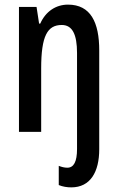

<svg xmlns="http://www.w3.org/2000/svg" viewBox="-20 -570 509 830"><path d="M288 240C371 240 409 173 409 75V-352C409 -473 372 -550 274 -550C221 -550 177 -520 154 -468H149L138 -540H62V0H158V-274C158 -415 185 -462 247 -462C293 -462 313 -421 313 -341V74C313 129 299 155 271 155C259 155 247 152 234 147V230C251 237 270 240 288 240Z"/></svg>

Font: Noto Sans Lao ExtraCondensed Medium
Style: Regular
Weight: 500
Width: 2
Designer: Monotype Design Team
Foundry: Monotype Imaging Inc.
Version: Version 2.003